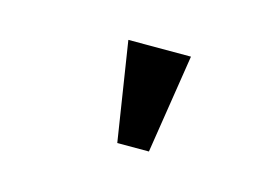

<svg xmlns="http://www.w3.org/2000/svg" viewBox="-38 -780 388 269"><g transform="rotate(15 156.0 -646.0)"><path d="M212.9 -717.8H122.1L144.5 -574.2H190.4Z"/></g></svg>

Font: Gungsuh
Style: Regular
Weight: 400
Version: Version 2.21